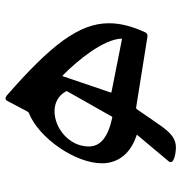

<svg xmlns="http://www.w3.org/2000/svg" viewBox="0 -594 684 725"><g transform="rotate(-90 342.5 -232.0)"><path d="M92.3 70.3C92.3 84 129.9 89.8 147.5 89.8C180.7 89.8 203.6 70.8 234.4 25.9L292 -57.6C293.9 -60.1 295.4 -60.5 298.3 -60.5L566.9 -17.6C574.2 -17.1 580.1 -20 582.5 -26.4C605 -75.2 616.7 -119.6 616.7 -163.1C616.7 -275.4 535.6 -381.3 342.8 -549.8C339.4 -552.2 335.9 -553.7 333 -553.7C329.1 -553.7 325.7 -551.3 323.2 -546.4L283.2 -470.7C281.7 -467.8 280.8 -466.8 277.4 -465.3C183.1 -427.7 87.9 -290 87.9 -189.4C87.9 -127.9 125.5 -81 192.9 -59.1C196.3 -58.1 196.3 -57.6 194.8 -56.2L95.7 62C93.8 64.4 92.3 67.4 92.3 70.3ZM259.3 -150.9C186 -166.5 151.4 -195.8 151.4 -238.8C151.4 -314.9 222.2 -368.6 284.2 -368.6C314 -368.6 342.3 -355.9 358.9 -326.7C360.8 -323.7 360.8 -322.7 359.4 -320.3L264.7 -152.8C263.7 -150.4 262.7 -149.9 259.3 -150.9ZM555.2 -114.2 357.9 -153.3C355.5 -153.8 355 -154.3 355 -155.8L416.5 -336.9C417.5 -338.9 418 -339.4 419.9 -337.4C477.6 -280.8 555.7 -183.6 558.6 -116.7C558.6 -114.3 557.6 -113.8 555.2 -114.3Z"/></g></svg>

Font: Pfont
Style: Regular
Weight: 400
Designer: Damoon Khanjanzadeh
Foundry: pfont
Version: Version 1.000;PS 000.300;hotconv 1.0.88;makeotf.lib2.5.64775